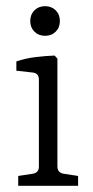

<svg xmlns="http://www.w3.org/2000/svg" viewBox="-20 -602 302 622"><path d="M166 -63Q166 -42 187 -39L233 -32V0H39V-32L85 -39Q106 -42 106 -62V-344Q106 -365 86 -367L33 -373V-403Q62 -413 95 -417Q128 -421 157 -422L166 -412ZM174 -534Q174 -513 160.5 -499.5Q147 -486 126 -486Q105 -486 91.5 -499.5Q78 -513 78 -534Q78 -555 91.5 -568.5Q105 -582 126 -582Q147 -582 160.5 -568.5Q174 -555 174 -534Z"/></svg>

Font: Rasa Light
Style: Regular
Weight: 300
Designer: Anna Giedrys (Yrsa+Rasa design), David Brezina (Yrsa art-direction, Rasa art-direction, design)
Foundry: Rosetta Type Foundry
Version: Version 2.004